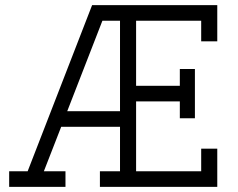

<svg xmlns="http://www.w3.org/2000/svg" viewBox="-20 -726 925 746"><path d="M15.6 0V-60.5H87.4L337.9 -706.1H824.2V-565.4H761.7V-645.5H508.8V-392.6H678.7V-458H737.3V-266.6H678.7V-332H508.8V-60.5H761.7V-148.4H824.2V0H368.2V-60.5H446.3V-233.4H217.8L150.4 -60.5H234.4V0ZM241.2 -293.9H446.3V-645.5H377.9Z"/></svg>

Font: Kay Pho Du
Style: Regular
Weight: 400
Designer: Victor Gaultney, Khu Oo Reh
Foundry: SIL International
Version: Version 3.000